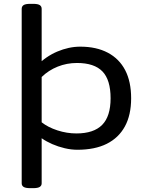

<svg xmlns="http://www.w3.org/2000/svg" viewBox="-20 -773 757 1000"><path d="M138 207Q113 207 103 200.5Q93 194 93 182V-727Q93 -740 103 -746.5Q113 -753 138 -753H152Q177 -753 187 -746.5Q197 -740 197 -727V-430H172Q195 -455 222 -473.5Q249 -492 278.5 -504.5Q308 -517 338 -523.5Q368 -530 398 -530Q482 -530 541.5 -498.5Q601 -467 632 -407.5Q663 -348 663 -261Q663 -174 630.5 -114.5Q598 -55 536 -24Q474 7 383 7Q351 7 317 -1Q283 -9 252 -22.5Q221 -36 197 -53V182Q197 194 187 200.5Q177 207 152 207ZM378 -78Q468 -78 512 -122.5Q556 -167 556 -261Q556 -357 513.5 -401Q471 -445 381 -445Q328 -445 280.5 -426Q233 -407 197 -372V-136Q230 -110 279 -94Q328 -78 378 -78Z"/></svg>

Font: Asap Expanded Medium
Style: Regular
Weight: 500
Width: 7
Designer: Pablo Cosgaya
Foundry: Omnibus-Type
Version: Version 3.001